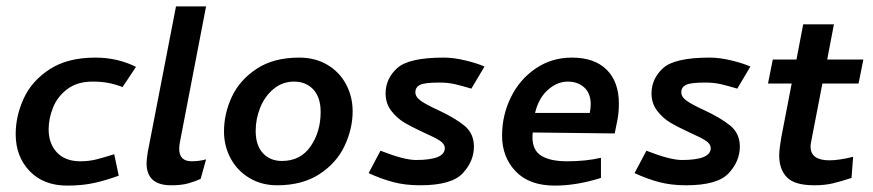

<svg xmlns="http://www.w3.org/2000/svg" viewBox="-20 -570 2728 600"><path d="M363 -298 405 -361Q347 -390 278 -390Q191 -390 135 -353.5Q79 -317 54 -262Q29 -207 29 -151Q29 -81 72.5 -35.5Q116 10 190 10Q238 10 275.5 1.5Q313 -7 351 -21L337 -88Q302 -77 279.5 -71.5Q257 -66 231 -66Q184 -66 158 -93.5Q132 -121 132 -166Q132 -200 146 -234.5Q160 -269 191 -292Q222 -315 269 -315Q297 -315 318 -311Q339 -307 363 -298Z M540 -105Q540 -117 543 -130L624 -550H530L442 -96Q438 -72 438 -60Q438 9 515 9Q546 9 566.5 3.5Q587 -2 607 -11L624 -72Q602 -66 579 -66Q540 -66 540 -105Z M1082 -222Q1082 -268 1061.5 -306.5Q1041 -345 1003 -367.5Q965 -390 915 -390Q835 -390 782 -355Q729 -320 704.5 -267.5Q680 -215 680 -159Q680 -114 700.5 -75.5Q721 -37 759 -14Q797 9 846 9Q925 9 978.5 -26Q1032 -61 1057 -114.5Q1082 -168 1082 -222ZM982 -220Q982 -158 950.5 -112.5Q919 -67 861 -67Q824 -67 801.5 -91.5Q779 -116 779 -161Q779 -199 793.5 -234.5Q808 -270 835.5 -292.5Q863 -315 899 -315Q936 -315 959 -290.5Q982 -266 982 -220Z M1293 9Q1391 9 1426 -28.5Q1461 -66 1461 -112Q1461 -153 1431 -177.5Q1401 -202 1347 -227Q1312 -243 1295 -255Q1278 -267 1278 -282Q1278 -297 1292 -304.5Q1306 -312 1353 -312Q1380 -312 1401.5 -307Q1423 -302 1453 -293L1494 -362Q1472 -372 1435 -381Q1398 -390 1367 -390Q1257 -390 1221 -357Q1185 -324 1185 -278Q1185 -247 1202.5 -224Q1220 -201 1243.5 -187Q1267 -173 1306 -155Q1340 -140 1355 -130Q1370 -120 1370 -107Q1370 -70 1280 -70Q1243 -70 1169 -99L1132 -29Q1171 -11 1208.5 -1Q1246 9 1293 9Z M1549 -146Q1549 -79 1591.5 -34.5Q1634 10 1714 10Q1782 10 1858 -14V-77Q1812 -66 1752 -66Q1700 -66 1672 -83Q1644 -100 1644 -141Q1644 -151 1645 -156L1901 -153L1909 -193Q1914 -217 1914 -246Q1914 -314 1876 -352Q1838 -390 1767 -390Q1704 -390 1654 -356Q1604 -322 1576.5 -266Q1549 -210 1549 -146ZM1826 -244Q1826 -232 1823 -217H1652Q1663 -263 1692 -289Q1721 -315 1754 -315Q1786 -315 1806 -296.5Q1826 -278 1826 -244Z M2124 9Q2222 9 2257 -28.5Q2292 -66 2292 -112Q2292 -153 2262 -177.5Q2232 -202 2178 -227Q2143 -243 2126 -255Q2109 -267 2109 -282Q2109 -297 2123 -304.5Q2137 -312 2184 -312Q2211 -312 2232.5 -307Q2254 -302 2284 -293L2325 -362Q2303 -372 2266 -381Q2229 -390 2198 -390Q2088 -390 2052 -357Q2016 -324 2016 -278Q2016 -247 2033.5 -224Q2051 -201 2074.5 -187Q2098 -173 2137 -155Q2171 -140 2186 -130Q2201 -120 2201 -107Q2201 -70 2111 -70Q2074 -70 2000 -99L1963 -29Q2002 -11 2039.5 -1Q2077 9 2124 9Z M2572 -69Q2513 -69 2513 -112Q2513 -118 2515 -128L2550 -309H2663L2678 -384H2565L2586 -494H2490L2469 -384H2395L2380 -309H2454L2421 -138Q2415 -102 2415 -84Q2415 -41 2439 -16Q2463 9 2525 9Q2557 9 2582.5 3Q2608 -3 2641 -14L2646 -80Q2602 -69 2572 -69Z"/></svg>

Font: Cambay Devanagari
Style: Bold Italic
Weight: 700
Designer: Pooja Saxena
Foundry: Pooja Saxena
Version: Version 1.005;PS 001.005;hotconv 1.0.70;makeotf.lib2.5.58329